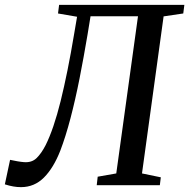

<svg xmlns="http://www.w3.org/2000/svg" viewBox="-48 -763 780 791"><path d="M325 -696 312.5 -619.5Q297 -527.5 279.8 -440Q262.5 -352.5 242.5 -276.2Q222.5 -200 200.5 -142.5Q172.5 -71 133 -31.5Q93.5 8 38.5 8Q22.5 8 6.8 5.2Q-9 2.5 -28 -3.5L-6.5 -104.5Q9.5 -101 24 -98.5Q38.5 -96 51 -95Q83 -92.5 102.8 -111.8Q122.5 -131 140 -165Q156.5 -198 172 -243.5Q187.5 -289 201.8 -346.5Q216 -404 230 -473.2Q244 -542.5 257.5 -623.5L269.5 -694L191 -707.5L195.5 -743H711.5L707 -707.5L626 -695.5L537 -48.5L614.5 -32.5L610.5 0H350.5L354.5 -35L431 -48.5L520.5 -696Z"/></svg>

Font: Merriweather 60pt
Style: Italic
Weight: 400
Italic angle: -7.8°
Version: Version 2.101